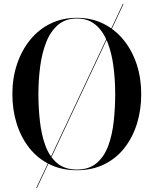

<svg xmlns="http://www.w3.org/2000/svg" viewBox="-20 -850 776 970"><path d="M163 100 600.5 -830H604L166.5 100ZM368.5 10Q291.5 10 231 -19.5Q170.5 -49 128.5 -102Q86.5 -155 64.5 -224.8Q42.5 -294.5 42.5 -375Q42.5 -455.5 65.8 -525.2Q89 -595 131.8 -648Q174.5 -701 234.8 -730.5Q295 -760 368.5 -760Q442 -760 501.8 -730.5Q561.5 -701 604.5 -648Q647.5 -595 670.5 -525.2Q693.5 -455.5 693.5 -375Q693.5 -294.5 671.8 -224.8Q650 -155 608.2 -102Q566.5 -49 506 -19.5Q445.5 10 368.5 10ZM368.5 6.5Q430 6.5 468.2 -26Q506.5 -58.5 526.8 -113.2Q547 -168 554.5 -236.2Q562 -304.5 562 -375Q562 -446 553.2 -514Q544.5 -582 523 -636.8Q501.5 -691.5 463.8 -724Q426 -756.5 368.5 -756.5Q310.5 -756.5 272.8 -724Q235 -691.5 213.5 -636.8Q192 -582 183 -514Q174 -446 174 -375Q174 -304.5 181.8 -236.2Q189.5 -168 209.8 -113.2Q230 -58.5 268.5 -26Q307 6.5 368.5 6.5Z"/></svg>

Font: Bodoni Moda 48pt Medium
Style: Regular
Weight: 500
Designer: Owen Earl
Foundry: indestructible type
Version: Version 2.005